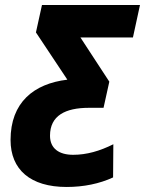

<svg xmlns="http://www.w3.org/2000/svg" viewBox="-20 -734 577 764"><path d="M245 10C313 10 376 -3 430 -28L431 -160C377 -133 325 -118 271 -118C215 -118 179 -143 179 -194C179 -274 240 -305 334 -305H392L415 -409L300 -585H509L537 -714H147L123 -605L248 -417C114 -401 22 -326 22 -177C22 -59 101 10 245 10Z"/></svg>

Font: Noto Sans Display SemiCondensed Extra
Style: Italic
Weight: 800
Width: 4
Italic angle: -12°
Designer: Monotype Design Team
Foundry: Monotype Imaging Inc.
Version: Version 1.900